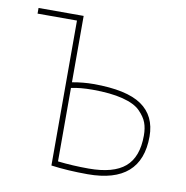

<svg xmlns="http://www.w3.org/2000/svg" viewBox="-65 -583 630 651"><g transform="rotate(10 250.0 -257.0)"><path d="M278.3 -12.7Q363.3 -12.7 403.3 -46.9Q443.4 -81.1 443.4 -155.3Q443.4 -180.7 436.5 -199.2Q429.7 -217.8 410.6 -237.3Q391.6 -256.8 349.6 -267.6Q307.6 -278.3 245.1 -278.3Q203.1 -278.3 171.9 -271.5V-18.6Q222.7 -12.7 278.3 -12.7ZM171.9 -291Q210 -297.9 245.1 -297.9Q359.4 -297.9 411.1 -262.2Q462.9 -226.6 462.9 -155.3Q462.9 6.8 278.3 6.8Q210 6.8 152.3 -1V-500H16.6V-519.5H171.9Z"/></g></svg>

Font: Mgen+ 1m thin
Style: Regular
Weight: 100
Designer: [Source Han Sans]
Ryoko NISHIZUKA  (kana & ideographs); Paul D. Hunt (Latin, Greek & Cyrillic); Wenlong ZHANG  (bopomofo
Version: Version 1.059.20150602